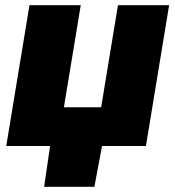

<svg xmlns="http://www.w3.org/2000/svg" viewBox="-20 -559 671 735"><path d="M3.9 0 92.8 -539.1H289.1L224.6 -148.4H367.2L431.6 -539.1H627.4L538.6 0ZM148.9 156.2 176.3 -31.2H376.5L341.3 156.2Z"/></svg>

Font: Inter 18pt Black
Style: Italic
Weight: 900
Italic angle: -9.3988°
Designer: Rasmus Andersson
Foundry: rsms
Version: Version 4.001;git-66647c0bb